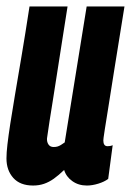

<svg xmlns="http://www.w3.org/2000/svg" viewBox="-22 -564 405 594"><path d="M80.4 10Q40.1 10 19 -13.7Q-2 -37.4 -2 -73.8Q-2 -91 1 -117.2Q4 -143.3 9.8 -181Q15.7 -218.7 24.3 -270.1Q33 -321.5 44.5 -389.5Q56 -457.4 69.3 -544H187Q176.5 -478 168.3 -425Q160 -371.9 153.4 -329.4Q146.8 -286.9 141.4 -252.7Q135.9 -218.5 131.4 -190Q126.9 -161.5 123.4 -135.8Q122.7 -124.9 127.9 -117.1Q133.1 -109.2 143.9 -109.2Q150.3 -109.2 155.5 -110.6Q160.6 -112 166.4 -115.5Q172.2 -119 178.2 -123.4L246.1 -544H363.1Q343.9 -425.4 331.7 -349Q319.5 -272.5 312.6 -228.5Q305.6 -184.4 302.3 -164.2Q299 -143.9 298.4 -137.7Q297.7 -131.5 297.7 -129.2Q297.7 -121.2 300.7 -116.5Q303.6 -111.7 311 -111.7Q313.9 -111.7 318.2 -112.3Q322.5 -112.9 326.6 -114.8L312.7 -10.5Q300.9 -1.6 282.1 4.2Q263.2 10 246.7 10Q220.8 10 201.7 -3.7Q182.6 -17.3 176.4 -38.2Q159.6 -21.9 144.6 -11.2Q129.5 -0.5 114.1 4.7Q98.6 10 80.4 10Z"/></svg>

Font: Georama ExtraCondensed Thin
Style: Italic
Weight: 100
Width: 2
Italic angle: -9°
Designer: Jean-Baptiste Levee
Foundry: Production Type
Version: Version 1.001